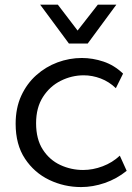

<svg xmlns="http://www.w3.org/2000/svg" viewBox="-20 -766 550 798"><path d="M317 11.5Q247 11.5 184.8 -18.2Q122.5 -48 83.8 -106.5Q45 -165 45 -251.5Q45 -317 68.2 -367.8Q91.5 -418.5 130.8 -453.5Q170 -488.5 219.2 -506.8Q268.5 -525 320 -525Q365.5 -525 410.2 -510Q455 -495 491.5 -460L461.5 -399.5Q433.5 -426.5 398.5 -439.8Q363.5 -453 328 -453Q278 -453 232.5 -430.2Q187 -407.5 158.5 -363Q130 -318.5 130 -254Q130 -187.5 158 -144.2Q186 -101 230.8 -80.2Q275.5 -59.5 325.5 -59.5Q366 -59.5 406.5 -74.8Q447 -90 478 -119L506.5 -56Q465 -22.5 415.5 -5.5Q366 11.5 317 11.5ZM266.5 -585 147 -746.5H220.5L302.5 -639L386.5 -746.5H463.5L344.5 -585Z"/></svg>

Font: Mooli
Style: Regular
Weight: 400
Designer: Vernon Adams
Foundry: Vernon Adams
Version: Version 1.000; ttfautohint (v1.8.4.7-5d5b);gftools[0.9.33]